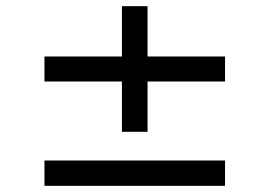

<svg xmlns="http://www.w3.org/2000/svg" viewBox="-20 -609 873 622"><path d="M124 -7V-89H709V-7ZM124 -345V-426H375V-589H458V-426H709V-345H458V-182H375V-345Z"/></svg>

Font: Khartiya
Style: Bold
Weight: 700
Version: Version 1.0.2